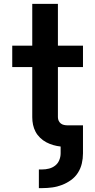

<svg xmlns="http://www.w3.org/2000/svg" viewBox="-20 -755 490 988"><path d="M180 213V117H197Q215 117 232.5 112.5Q250 108 264 97Q278 86 285 69Q292 52 292 34V-1Q273 -3 254 -8.5Q235 -14 218 -23Q201 -32 186.5 -46Q172 -60 163 -77Q154 -94 150 -113Q146 -132 146 -152V-410H43V-520H146V-735H278V-520H407V-410H278V-152Q278 -142 282 -133.5Q286 -125 293 -119.5Q300 -114 309.5 -112Q319 -110 328 -110H407V34Q407 61 401 86.5Q395 112 381 134Q367 156 345.5 171.5Q324 187 299.5 196.5Q275 206 249 209.5Q223 213 197 213Z"/></svg>

Font: Iosevka Etoile Extrabold
Style: Regular
Weight: 800
Designer: Belleve Invis
Foundry: Belleve Invis
Version: Version 22.1.2; ttfautohint (v1.8.4)